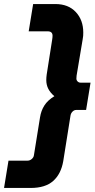

<svg xmlns="http://www.w3.org/2000/svg" viewBox="-67 -750 472 950"><path d="M207 -730Q271 -730 308 -690.5Q345 -651 345 -589Q345 -581 344.5 -572.5Q344 -564 342 -555L312 -376Q312 -373 311.5 -368.5Q311 -364 311 -361Q311 -353 317 -347Q323 -341 332 -341H381L359 -206H310Q300 -206 292 -198Q284 -190 282 -179L246 47Q235 111 196 145.5Q157 180 85 180H-47L-25 45H68Q81 45 90.5 36.5Q100 28 101 17L131 -169Q136 -202 152.5 -228Q169 -254 202 -274Q182 -291 172 -310.5Q162 -330 162 -354Q162 -360 162.5 -367Q163 -374 164 -381L191 -553Q192 -558 192.5 -564Q193 -570 193 -573Q193 -595 169 -595H75L97 -730Z"/></svg>

Font: MuseoModerno
Style: Bold Italic
Weight: 700
Italic angle: -9°
Designer: Pablo Cosgaya, Héctor Gatti, Marcela Romero, and the Authors of The MuseoModerno Project.
Foundry: Omnibus-Type Team
Version: Version 1.003